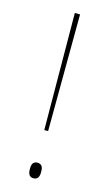

<svg xmlns="http://www.w3.org/2000/svg" viewBox="-104 -680 421 727"><g transform="rotate(15 106.0 -316.5)"><path d="M113.5 -181H98.5L95.5 -639H116ZM105.5 6Q95 6 89.5 -1.2Q84 -8.5 84 -22.5V-27.5Q84 -41.5 89.5 -48.2Q95 -55 105.5 -55Q117 -55 122.5 -48.2Q128 -41.5 128 -27.5V-22.5Q128 -8.5 122.5 -1.2Q117 6 105.5 6Z"/></g></svg>

Font: Anek Odia Thin
Style: Regular
Weight: 250
Version: Version 1.003